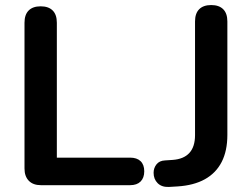

<svg xmlns="http://www.w3.org/2000/svg" viewBox="-20 -733 996 760"><path d="M142 0Q111 0 94 -17.5Q77 -35 77 -66V-643Q77 -675 93.5 -691.5Q110 -708 141 -708Q172 -708 188.5 -691.5Q205 -675 205 -643V-109H495Q522 -109 536.5 -95Q551 -81 551 -55Q551 -29 536.5 -14.5Q522 0 495 0ZM648 7Q620 8 604 -8Q588 -24 588 -49Q588 -68 599.5 -82.5Q611 -97 633 -98L663 -100Q707 -103 729.5 -127.5Q752 -152 752 -198V-648Q752 -680 768.5 -696.5Q785 -713 816 -713Q847 -713 863.5 -696.5Q880 -680 880 -648V-199Q880 -136 857.5 -92Q835 -48 791 -23.5Q747 1 682 5Z"/></svg>

Font: Nunito
Style: Bold
Weight: 700
Designer: Vernon Adams
Foundry: Vernon Adams
Version: Version 3.602